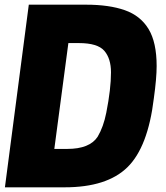

<svg xmlns="http://www.w3.org/2000/svg" viewBox="-20 -800 710 820"><path d="M256 0H1L103 -780H348Q446 -780 513 -756.5Q580 -733 614.5 -676Q649 -619 649 -518Q649 -466 637 -380Q612 -172 524.5 -86Q437 0 256 0ZM267 -164Q363 -164 397 -216Q422 -258 434 -319Q454 -420 454 -491Q454 -550 425.5 -583Q397 -616 317 -616H272L212 -164Z"/></svg>

Font: Tanohe Sans ExtraBold
Style: Italic
Weight: 800
Designer: Village Type and Design LLC & Cristiano Sobral
Foundry: Cooper Hewitt Smithsonian Design Museum
Version: Version 1.00;September 29, 2021;FontCreator 13.0.0.2655 64-b